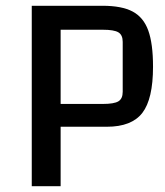

<svg xmlns="http://www.w3.org/2000/svg" viewBox="-20 -645 570 665"><path d="M190 0H90V-625H335Q402 -625 439.5 -605Q477 -585 493.5 -539.5Q510 -494 510 -414Q510 -302 473 -254Q436 -206 350 -206H190ZM336 -285Q375 -285 390 -294Q405 -303 405 -327V-500Q405 -524 390 -533Q375 -542 336 -542H190V-285Z"/></svg>

Font: Changa
Style: Regular
Weight: 400
Designer: Eduardo Rodriguez Tunni
Foundry: Eduardo Rodriguez Tunni
Version: Version 2.002; ttfautohint (v1.5.10-5e6f)